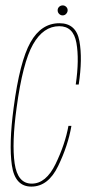

<svg xmlns="http://www.w3.org/2000/svg" viewBox="-20 -688 338 711"><path d="M96 3Q158.5 3 195.2 -73Q232 -149 244.5 -222H233.5Q221 -153.5 185.8 -80.8Q150.5 -8 97.5 -8Q45 -8 34.2 -83.2Q23.5 -158.5 41.5 -289Q64 -456 102.2 -523.5Q140.5 -591 199.5 -591Q252 -591 263 -529Q274 -467 260.5 -375H271.5Q286 -470.5 274 -536.2Q262 -602 200 -602Q132.5 -602 92.8 -531.2Q53 -460.5 30.5 -289Q12.5 -154 24 -75.5Q35.5 3 96 3ZM212 -631Q220 -631 225.2 -637Q230.5 -643 230.5 -650Q230.5 -657.5 225 -662.8Q219.5 -668 212.5 -668Q204.5 -668 199 -662.8Q193.5 -657.5 193.5 -650Q193.5 -642 199 -636.5Q204.5 -631 212 -631Z"/></svg>

Font: Anybody Thin Condensed
Style: Italic
Weight: 100
Width: 3
Italic angle: -10°
Version: Version 1.113;gftools[0.9.25]